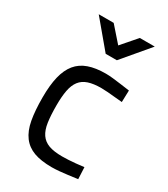

<svg xmlns="http://www.w3.org/2000/svg" viewBox="-186 -826 808 923"><g transform="rotate(30 218.5 -365.0)"><path d="M256 -510Q273 -510 296.5 -507.5Q320 -505 341 -502Q366 -498 392 -495L390 -430Q367 -432 345 -434Q326 -436 306 -437.5Q286 -439 272 -439Q229 -439 200.5 -429.5Q172 -420 155.5 -398.5Q139 -377 132.5 -342.5Q126 -308 126 -259Q126 -204 131.5 -166Q137 -128 153 -104.5Q169 -81 197.5 -70.5Q226 -60 272 -60Q286 -60 306.5 -61Q327 -62 346 -64Q368 -66 391 -69L394 -4Q367 0 341 3Q319 6 295.5 8Q272 10 255 10Q195 10 155.5 -4.5Q116 -19 92 -51Q68 -83 58.5 -134Q49 -185 49 -259Q49 -327 60.5 -374.5Q72 -422 96.5 -452Q121 -482 160.5 -496Q200 -510 256 -510ZM83 -740H166L239 -657L311 -740H394L269 -592H207Z"/></g></svg>

Font: Panefresco 400wt
Style: Regular
Weight: 400
Foundry: Campivisivi & Chank Co
Version: Version 1.002